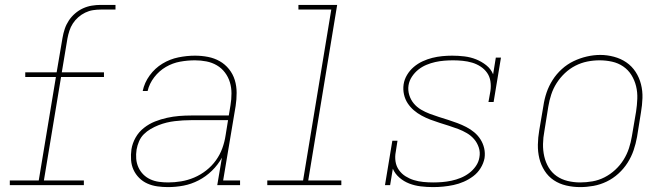

<svg xmlns="http://www.w3.org/2000/svg" viewBox="-20 -755 2740 783"><path d="M20 0V-19H138L208 -441H83V-460H211L235 -601Q238 -619 244 -637Q250 -655 260.5 -671Q271 -687 286 -700Q301 -713 318.5 -721Q336 -729 354.5 -732Q373 -735 391 -735H451V-716H391Q375 -716 359 -713.5Q343 -711 327.5 -703.5Q312 -696 299 -684.5Q286 -673 277 -659Q268 -645 263 -629.5Q258 -614 255 -598L232 -460H404V-441H229L159 -19H322V0Z M665 8Q665 8 665 8Q665 8 665 8Q643 8 621.5 5Q600 2 581 -6.5Q562 -15 547.5 -29.5Q533 -44 524.5 -62.5Q516 -81 514.5 -102.5Q513 -124 516 -146Q520 -171 533 -194Q546 -217 567 -233.5Q588 -250 612 -259.5Q636 -269 661 -274.5Q686 -280 710.5 -282Q735 -284 760 -284H913L920 -326Q924 -350 924 -374Q924 -398 917.5 -419.5Q911 -441 897.5 -459Q884 -477 864.5 -488.5Q845 -500 822 -504.5Q799 -509 775 -509Q745 -509 714.5 -503.5Q684 -498 656.5 -482Q629 -466 609 -440Q589 -414 582 -384H562Q569 -418 590.5 -447.5Q612 -477 642.5 -495.5Q673 -514 707.5 -521Q742 -528 775 -528Q802 -528 828 -523Q854 -518 876 -505.5Q898 -493 914 -473Q930 -453 937.5 -428.5Q945 -404 945 -376.5Q945 -349 941 -323L890 -19H959V0H866L885 -112Q869 -83 844.5 -59Q820 -35 790 -19.5Q760 -4 728.5 2Q697 8 665 8ZM666 -11Q692 -11 719 -15.5Q746 -20 772 -31Q798 -42 821 -60Q844 -78 860.5 -101Q877 -124 886.5 -150Q896 -176 900 -203L910 -265H760Q743 -265 726.5 -264Q710 -263 693 -261Q676 -259 659.5 -255Q643 -251 626.5 -244.5Q610 -238 594.5 -229Q579 -220 566.5 -207.5Q554 -195 547 -178.5Q540 -162 537 -145Q534 -126 535.5 -107.5Q537 -89 544.5 -72.5Q552 -56 564.5 -43.5Q577 -31 593.5 -23.5Q610 -16 628.5 -13.5Q647 -11 666 -11Z M1070 0V-19H1216L1331 -716H1197V-735H1355L1237 -19H1372V0Z M1746 8Q1746 8 1745.5 8Q1745 8 1745 8Q1721 8 1696 5Q1671 2 1649 -6.5Q1627 -15 1609 -30.5Q1591 -46 1582 -67L1571 0H1550L1580 -181H1601L1594 -136Q1590 -116 1593 -96.5Q1596 -77 1607 -61.5Q1618 -46 1634 -36Q1650 -26 1668 -20.5Q1686 -15 1706 -13Q1726 -11 1746 -11Q1746 -11 1746.5 -11Q1747 -11 1747 -11Q1765 -11 1783.5 -12.5Q1802 -14 1821 -18Q1840 -22 1858.5 -29.5Q1877 -37 1893 -49Q1909 -61 1920.5 -77.5Q1932 -94 1935 -113Q1939 -134 1932.5 -153.5Q1926 -173 1913.5 -187.5Q1901 -202 1884 -212Q1867 -222 1848.5 -229Q1830 -236 1811 -242Q1792 -248 1773 -254Q1754 -260 1735.5 -267Q1717 -274 1699.5 -283.5Q1682 -293 1667.5 -305.5Q1653 -318 1642.5 -334Q1632 -350 1627.5 -370Q1623 -390 1626 -411Q1629 -431 1640 -449.5Q1651 -468 1667.5 -482Q1684 -496 1703.5 -505Q1723 -514 1743 -519Q1763 -524 1783.5 -526Q1804 -528 1824 -528Q1849 -528 1874 -525Q1899 -522 1921.5 -513Q1944 -504 1963 -489Q1982 -474 1991 -452L2002 -520H2023L1993 -339H1972L1980 -384Q1983 -404 1980 -423.5Q1977 -443 1966.5 -458Q1956 -473 1940 -483.5Q1924 -494 1905.5 -499.5Q1887 -505 1867 -507Q1847 -509 1828 -509Q1810 -509 1791.5 -507.5Q1773 -506 1755 -502Q1737 -498 1719 -490.5Q1701 -483 1686 -471Q1671 -459 1660 -442.5Q1649 -426 1646 -407Q1643 -387 1649 -367.5Q1655 -348 1667.5 -333Q1680 -318 1697 -308Q1714 -298 1732.5 -291Q1751 -284 1770 -278Q1789 -272 1808 -266Q1827 -260 1845.5 -253Q1864 -246 1881.5 -237Q1899 -228 1914 -215.5Q1929 -203 1939.5 -186.5Q1950 -170 1954.5 -150.5Q1959 -131 1956 -110Q1952 -89 1940 -69.5Q1928 -50 1910 -36.5Q1892 -23 1871.5 -14Q1851 -5 1829.5 -0.5Q1808 4 1787.5 6Q1767 8 1746 8Z M2346 8Q2317 8 2289 1.5Q2261 -5 2238.5 -20Q2216 -35 2201 -58.5Q2186 -82 2179.5 -109Q2173 -136 2173.5 -165Q2174 -194 2179 -223L2196 -323Q2200 -351 2209 -377.5Q2218 -404 2233.5 -428.5Q2249 -453 2271 -473Q2293 -493 2319 -505.5Q2345 -518 2373 -524.5Q2401 -531 2428 -531Q2456 -531 2484 -523.5Q2512 -516 2534.5 -500.5Q2557 -485 2572 -462Q2587 -439 2594 -411.5Q2601 -384 2600 -355Q2599 -326 2594 -297L2578 -197Q2573 -169 2564 -142.5Q2555 -116 2539.5 -91.5Q2524 -67 2502 -47Q2480 -27 2454 -14.5Q2428 -2 2400.5 3Q2373 8 2346 8ZM2346 -11Q2371 -11 2396.5 -15.5Q2422 -20 2445.5 -32Q2469 -44 2489 -62.5Q2509 -81 2523 -103.5Q2537 -126 2545 -150.5Q2553 -175 2557 -200L2574 -300Q2578 -326 2579 -352.5Q2580 -379 2574 -403.5Q2568 -428 2555 -449Q2542 -470 2521.5 -484Q2501 -498 2476 -503.5Q2451 -509 2425 -509Q2400 -509 2375 -504Q2350 -499 2326.5 -487Q2303 -475 2283.5 -456.5Q2264 -438 2250 -416Q2236 -394 2228 -369.5Q2220 -345 2216 -320L2200 -220Q2195 -194 2194.5 -168Q2194 -142 2199.5 -117.5Q2205 -93 2217.5 -72Q2230 -51 2250 -37Q2270 -23 2295 -17Q2320 -11 2346 -11Z"/></svg>

Font: Iosevka Etoile Thin Oblique
Style: Regular
Weight: 100
Italic angle: -9°
Designer: Belleve Invis
Foundry: Belleve Invis
Version: Version 15.5.2; ttfautohint (v1.8.4)